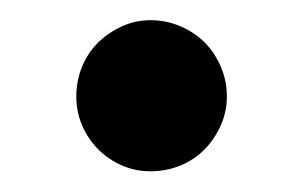

<svg xmlns="http://www.w3.org/2000/svg" viewBox="-20 -392 300 190"><path d="M55.5 -296.5Q55.5 -312 61.2 -326Q67 -340 77.2 -350Q87.5 -360 100.8 -366Q114 -372 129 -372Q144.5 -372 158.5 -366Q172.5 -360 182.5 -350Q192.5 -340 198.5 -326Q204.5 -312 204.5 -296.5Q204.5 -281.5 198.5 -268Q192.5 -254.5 182.5 -244.2Q172.5 -234 158.5 -228.2Q144.5 -222.5 129 -222.5Q114 -222.5 100.8 -228.2Q87.5 -234 77.2 -244.2Q67 -254.5 61.2 -268Q55.5 -281.5 55.5 -296.5Z"/></svg>

Font: Lato 2
Style: Regular
Weight: 400
Designer: Lukasz Dziedzic with Adam Twardoch and Botio Nikoltchev
Foundry: tyPoland Lukasz Dziedzic
Version: Version 2.015; 2015-08-06; http://www.latofonts.com/